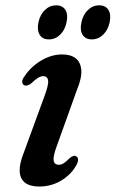

<svg xmlns="http://www.w3.org/2000/svg" viewBox="-20 -672 423 702"><path d="M195 -69.5Q179 -69.5 176.2 -85Q173.5 -100.5 188.5 -140.5L261 -342.5Q279.5 -387 277.2 -415.8Q275 -444.5 256.8 -458.8Q238.5 -473 207.5 -473Q167.5 -473 129.5 -450Q91.5 -427 68.5 -391.5Q61 -381.5 61.2 -373Q61.5 -364.5 68 -360.5Q73 -358 79.2 -359.5Q85.5 -361 93 -366Q108 -380.5 118.5 -387Q129 -393.5 137.5 -393.5Q154 -393.5 156 -377.2Q158 -361 141.5 -317.5L66.5 -112.5Q50.5 -72.5 52 -45.2Q53.5 -18 71.5 -4Q89.5 10 123 10Q167.5 10 203.8 -11.8Q240 -33.5 259 -68Q265.5 -79.5 265.5 -88Q265.5 -96.5 259.5 -100Q254 -103.5 248.5 -101.8Q243 -100 236.5 -95.5Q222 -81 213 -75.2Q204 -69.5 195 -69.5ZM158.8 -528Q135.2 -528 125 -545Q114.8 -562 120.4 -590Q126.4 -618.5 144.2 -635.5Q162 -652.5 185.2 -652.5Q208.8 -652.5 219.2 -635.5Q229.6 -618.5 223.2 -590Q217.6 -562.5 200 -545.2Q182.4 -528 158.8 -528ZM315.6 -528Q292.4 -528 282 -545Q271.6 -562 277.6 -590Q283.6 -618 301.2 -635.2Q318.8 -652.5 342.4 -652.5Q366.4 -652.5 376.6 -635.5Q386.8 -618.5 380.8 -590Q374.8 -562.5 357.2 -545.2Q339.6 -528 315.6 -528Z"/></svg>

Font: Fraunces Medium
Style: Italic
Weight: 500
Italic angle: -16°
Version: Version 1.000;[b76b70a41]